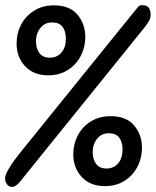

<svg xmlns="http://www.w3.org/2000/svg" viewBox="-27 -717 610 752"><path d="M19 15Q7 15 -0.5 3.5Q-8 -8 -7 -21Q-6 -34 10 -60.5Q26 -87 52 -119L512 -688Q518 -696 525.5 -696.5Q533 -697 538 -696Q551 -695 557 -684.5Q563 -674 563 -659Q563 -645 553.5 -630Q544 -615 533 -602L51 -5Q44 4 36 9.5Q28 15 19 15ZM162 -422Q104 -422 71 -458Q38 -494 38 -546Q38 -587 56 -621Q74 -655 107 -675.5Q140 -696 184 -696Q246 -696 276.5 -659.5Q307 -623 307 -573Q307 -531 288.5 -496.5Q270 -462 237.5 -442Q205 -422 162 -422ZM168 -491Q196 -491 213.5 -511Q231 -531 231 -566Q231 -593 219 -610.5Q207 -628 181 -629Q151 -631 132.5 -609Q114 -587 114 -555Q114 -527 127.5 -509Q141 -491 168 -491ZM384 12Q326 12 293 -24Q260 -60 260 -112Q260 -153 278 -187Q296 -221 329 -241.5Q362 -262 406 -262Q468 -262 498.5 -225.5Q529 -189 529 -139Q529 -97 510.5 -62.5Q492 -28 459.5 -8Q427 12 384 12ZM390 -57Q418 -57 435.5 -77Q453 -97 453 -132Q453 -159 441 -176.5Q429 -194 403 -195Q373 -197 354.5 -175Q336 -153 336 -121Q336 -93 349.5 -75Q363 -57 390 -57Z"/></svg>

Font: Alkatra
Style: Regular
Weight: 400
Designer: Suman Bhandary
Version: Version 1.100;gftools[0.9.22]